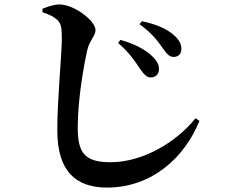

<svg xmlns="http://www.w3.org/2000/svg" viewBox="-20 -801 1040 872"><path d="M768.9 -542.4C790.4 -542.4 803.9 -557 803.9 -578.5C803.9 -602.9 790.6 -624.8 765.2 -645.4C734.9 -670.7 687.6 -691.8 624.4 -704.5L614 -690.9C670.2 -650.8 698.5 -611.7 717.9 -583.9C737.1 -556.4 748.8 -542.4 768.9 -542.4ZM664.1 -449.2C688 -449.2 701.8 -465.1 702.1 -486.2C702.6 -506.7 692.5 -526.1 670.2 -546.8C638.2 -577.4 585.7 -604.2 526.6 -619.6L516.2 -606C567 -563.2 595.2 -519.8 615.8 -488.8C633.2 -463.4 646.7 -449.2 664.1 -449.2ZM466.4 50.9C671.8 50.9 820.3 -88.4 885.6 -251.9L868.2 -264.2C780.3 -154.4 627.8 -64.2 482.2 -64.2C363.6 -64.2 333.1 -107.6 333.1 -221.4C333.1 -336.9 354.9 -473.9 375.5 -570.1C386.8 -620.9 413.8 -636.3 413.8 -664.5C413.8 -705.8 318.6 -779.9 251.1 -780.7C225.2 -781 199.1 -771.5 172.9 -761.2V-745.5C206.1 -734 221.4 -726.7 237.9 -712.4C256.3 -696.7 260.9 -678.5 260.9 -629.7C260.9 -554.9 240.2 -352.1 240.2 -208.9C240.2 -22 325.6 50.9 466.4 50.9Z"/></svg>

Font: Source Han Serif TW VF
Style: Regular
Weight: 250
Designer: Ryoko NISHIZUKA 西塚涼子 (kana & ideographs); Frank Grießhammer (Latin, Greek & Cyrillic); Wenlong ZHANG 张文龙 (bopomofo); San
Foundry: Adobe
Version: Version 2.002;hotconv 1.1.0;makeotfexe 2.6.0